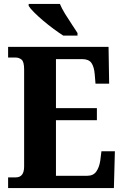

<svg xmlns="http://www.w3.org/2000/svg" viewBox="-20 -951 625 971"><path d="M21 0V-54H60Q102 -54 102 -109V-600Q102 -639 89 -649.5Q76 -660 59 -660H21V-714H529L532 -528H463L459 -576Q456 -613 442.5 -632.5Q429 -652 396 -652H263V-404H470V-343H263V-62H421Q452 -62 467 -83.5Q482 -105 487 -138L493 -186H561L556 0ZM300 -771Q278 -785 251.5 -804.5Q225 -824 199 -846Q173 -868 153 -888Q133 -908 125 -921V-931H283Q292 -909 308.5 -882Q325 -855 342.5 -829Q360 -803 372 -784V-771Z"/></svg>

Font: Noto Serif Hebrew Condensed ExtraBold
Style: Regular
Weight: 800
Width: 3
Designer: Monotype Design Team
Foundry: Monotype Imaging Inc.
Version: Version 2.004; ttfautohint (v1.8.4.7-5d5b)